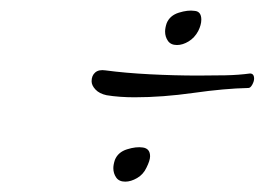

<svg xmlns="http://www.w3.org/2000/svg" viewBox="-20 -341 526 371"><path d="M322 -254Q310 -254 304.5 -262Q299 -270 299 -280Q299 -287 302 -296Q308 -311 325.5 -316.5Q343 -322 356 -320Q369 -319 369 -303Q369 -293 363 -281Q356 -268 344.5 -261Q333 -254 322 -254ZM240 -153Q226 -153 212 -154Q198 -155 186 -157Q172 -160 164.5 -168Q157 -176 157 -184Q157 -195 164 -201Q171 -207 184 -205Q221 -200 269 -197.5Q317 -195 363 -195Q390 -195 415.5 -195.5Q441 -196 463 -199Q471 -199 471 -189Q471 -184 467.5 -177.5Q464 -171 460 -171Q414 -170 354 -161.5Q294 -153 240 -153ZM222 10Q210 10 204.5 2Q199 -6 199 -16Q199 -23 202 -32Q208 -47 225.5 -52.5Q243 -58 256 -56Q270 -54 270 -39Q270 -31 263 -17Q257 -4 245 3Q233 10 222 10Z"/></svg>

Font: WindSong Medium
Style: Regular
Weight: 500
Designer: Robert E. Leuschke
Foundry: Robert E. Leuschke
Version: Version 1.010; ttfautohint (v1.8.3)